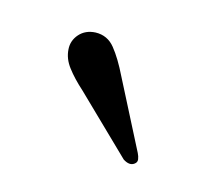

<svg xmlns="http://www.w3.org/2000/svg" viewBox="-47 -734 302 272"><g transform="rotate(20 104.5 -597.5)"><path d="M114 -631 173 -537Q175.5 -533 176.5 -528.8Q177.5 -524.5 174 -521.5Q168 -516 157.5 -521.5L69 -593.5Q53 -605.5 42.8 -616.8Q32.5 -628 30.5 -641.5Q28.5 -654 36.2 -664.5Q44 -675 58.5 -677Q76 -679 88.2 -666.2Q100.5 -653.5 114 -631Z"/></g></svg>

Font: Fraunces 9pt S000 Light
Style: Regular
Weight: 300
Version: Version 1.000; ttfautohint (v1.8.3)